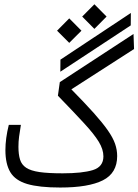

<svg xmlns="http://www.w3.org/2000/svg" viewBox="-20 -861 637 884"><path d="M257.3 2.4Q160.2 2.4 105.2 -13.9Q50.3 -30.3 27.6 -68.1Q4.9 -106 4.9 -169.9Q4.9 -223.6 20.5 -286.1H76.2Q70.8 -254.9 67.9 -231.9Q64.9 -209 64.9 -185.1Q64.9 -149.9 72.3 -126.2Q79.6 -102.5 100.6 -88.6Q121.6 -74.7 161.9 -68.8Q202.1 -63 268.6 -63Q358.9 -63 407.5 -77.9Q456.1 -92.8 456.1 -141.1Q456.1 -173.3 434.6 -208.5Q413.1 -243.7 366.9 -293.7Q320.8 -343.8 246.6 -420.4L255.4 -482.9L594.7 -704.6L597.2 -635.3L308.6 -449.7Q371.1 -386.2 411.9 -340.6Q452.6 -294.9 476.3 -261Q500 -227.1 509.8 -199Q519.5 -170.9 519.5 -142.6Q519.5 -64 453.6 -30.8Q387.7 2.4 257.3 2.4ZM257.8 -530.8 258.3 -586.4 582.5 -801.3 582 -744.1ZM298.8 -663.6 242.7 -719.7 298.8 -776.4 355 -719.7ZM414.6 -728 358.4 -784.7 414.6 -841.3 470.7 -784.7Z"/></svg>

Font: Cascadia Code NF Light
Style: Regular
Weight: 300
Monospace: yes
Designer: Aaron Bell
Foundry: Saja Typeworks
Version: Version 2404.023; ttfautohint (v1.8.4)